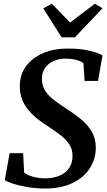

<svg xmlns="http://www.w3.org/2000/svg" viewBox="-20 -1016 583 1046"><path d="M226 11Q176 11 130 3.2Q84 -4.5 50.8 -15.2Q17.5 -26 6 -35L32.5 -181.5H106L111.5 -75.5Q129.5 -61.5 160.8 -53Q192 -44.5 225.5 -44.5Q259 -44.5 286.2 -52.5Q313.5 -60.5 333.2 -75.8Q353 -91 363.8 -113.2Q374.5 -135.5 375 -164.5Q376 -198 360.5 -224.5Q345 -251 316.2 -274.5Q287.5 -298 247.5 -323.5Q217 -342.5 188.5 -364.8Q160 -387 137.2 -413.5Q114.5 -440 101.2 -472.2Q88 -504.5 88 -544Q87.5 -609.5 122 -655.8Q156.5 -702 215.5 -726.8Q274.5 -751.5 347 -751.5Q397.5 -751.5 435 -745.8Q472.5 -740 498.2 -731.5Q524 -723 538.5 -714L514 -575H441L434.5 -671.5Q419.5 -683.5 394.5 -690Q369.5 -696.5 337 -696.5Q301.5 -696.5 272.5 -683.8Q243.5 -671 226 -646.5Q208.5 -622 208.5 -587.5Q208 -550.5 225.2 -523Q242.5 -495.5 273.8 -471.2Q305 -447 347 -420.5Q386 -395.5 421.5 -366.2Q457 -337 479.2 -299.8Q501.5 -262.5 502 -212.5Q502 -150 469.2 -99.2Q436.5 -48.5 374.8 -18.8Q313 11 226 11ZM315.5 -812.5 216 -970.5 262.5 -995.5Q287.5 -970 312.2 -944.5Q337 -919 362 -893Q395.5 -919 429.2 -944.5Q463 -970 496.5 -995.5L538.5 -971L388 -812.5Z"/></svg>

Font: Merriweather SemiBold
Style: Italic
Weight: 600
Italic angle: -7.8°
Version: Version 2.101